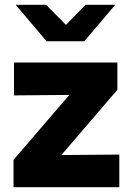

<svg xmlns="http://www.w3.org/2000/svg" viewBox="-20 -775 550 795"><path d="M36 0V-113L267 -382L38 -380V-516H466V-403L234 -133L474 -135V0ZM171 -755 253 -672 334 -755H457L329 -604H173L45 -755Z"/></svg>

Font: Red Hat Text
Style: Bold
Weight: 700
Designer: Pentagram, MCKL
Foundry: MCKL
Version: Version 1.030